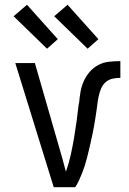

<svg xmlns="http://www.w3.org/2000/svg" viewBox="-20 -784 540 804"><path d="M205 0 44 -520H126L226 -173Q234 -146 241.5 -119Q249 -92 256 -65Q268 -99 276 -134.5Q284 -170 290 -206Q296 -242 301 -278Q306 -314 310 -351H311Q313 -375 317 -398.5Q321 -422 330.5 -443.5Q340 -465 355.5 -483Q371 -501 392 -512Q413 -523 437 -525.5Q461 -528 484 -528V-458Q468 -458 451.5 -454.5Q435 -451 422.5 -440Q410 -429 403.5 -413.5Q397 -398 393.5 -382Q390 -366 388 -349.5Q386 -333 383.5 -316.5Q381 -300 378.5 -284Q376 -268 373 -251.5Q370 -235 366.5 -219Q363 -203 359.5 -186.5Q356 -170 352 -154Q348 -138 344 -122Q340 -106 335 -90.5Q330 -75 324 -59.5Q318 -44 311 -29Q304 -14 295 0ZM347 -580 207 -716 263 -764 392 -620ZM177 -580 37 -716 93 -764 222 -620Z"/></svg>

Font: Iosevka srxl
Style: Regular
Weight: 400
Monospace: yes
Designer: Belleve Invis
Foundry: Belleve Invis
Version: Version 33.0.1; ttfautohint (v1.8.3)